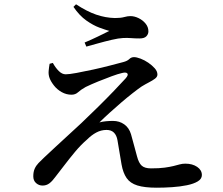

<svg xmlns="http://www.w3.org/2000/svg" viewBox="-20 -840 1040 894"><path d="M226 -547Q238 -525 253.5 -509.5Q269 -494 286 -494Q302 -494 337 -500.5Q372 -507 413.5 -516Q455 -525 493 -535Q531 -545 554 -551Q573 -556 582 -565Q591 -574 604 -574Q616 -574 634.5 -567Q653 -560 670.5 -548Q688 -536 700.5 -522Q713 -508 713 -493Q713 -482 701.5 -473.5Q690 -465 673.5 -456.5Q657 -448 639 -437Q623 -426 598 -406.5Q573 -387 545 -363Q517 -339 490 -314.5Q463 -290 443 -270Q457 -274 474 -275.5Q491 -277 506 -277Q536 -277 558.5 -261Q581 -245 590 -215Q597 -191 604.5 -162Q612 -133 618 -112Q626 -81 640 -68.5Q654 -56 683 -56Q722 -56 747 -59.5Q772 -63 788 -67Q804 -71 816.5 -74.5Q829 -78 843 -78Q876 -78 898 -63Q920 -48 920 -25Q920 -7 901 4.5Q882 16 850.5 22.5Q819 29 781.5 31.5Q744 34 710 34Q653 34 619.5 23.5Q586 13 569.5 -11Q553 -35 546 -74Q541 -101 536.5 -130.5Q532 -160 527 -187Q523 -210 510.5 -222.5Q498 -235 476 -235Q451 -235 428.5 -223Q406 -211 385 -190Q356 -165 329 -132.5Q302 -100 278.5 -69Q255 -38 236 -14Q223 4 209.5 14Q196 24 178 24Q161 24 148 12.5Q135 1 135 -19Q135 -40 141.5 -54.5Q148 -69 159.5 -81Q171 -93 186 -107Q207 -127 238 -155.5Q269 -184 301.5 -214Q334 -244 359 -267Q397 -303 437 -342.5Q477 -382 511 -417.5Q545 -453 565 -475Q579 -491 573 -498Q567 -505 548 -500Q530 -496 500 -485Q470 -474 438 -461Q406 -448 379 -435Q356 -422 343.5 -410.5Q331 -399 313 -399Q289 -399 267.5 -411Q246 -423 231.5 -441.5Q217 -460 211 -476Q205 -492 206.5 -509Q208 -526 211 -543ZM322 -808 334 -820Q384 -787 427.5 -772Q471 -757 515 -756Q542 -756 558 -760.5Q574 -765 587 -765Q606 -765 625.5 -755.5Q645 -746 658 -730Q671 -714 671 -694Q671 -681 661.5 -671Q652 -661 630 -661Q609 -661 591 -662.5Q573 -664 553 -663Q532 -662 500 -654.5Q468 -647 436 -638Q404 -629 382 -623L374 -642Q405 -655 436 -670Q467 -685 489 -696Q471 -701 442.5 -711.5Q414 -722 382 -744.5Q350 -767 322 -808Z"/></svg>

Font: Early Summer Mincho SemiBold
Style: Regular
Weight: 600
Designer: GuiWonder
Version: Version 1.002